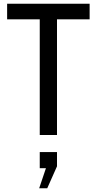

<svg xmlns="http://www.w3.org/2000/svg" viewBox="-20 -720 516 1024"><path d="M192 -617H18V-700H458V-617H284V0H192ZM189 284 225 177H192V91H284V167L232 284Z"/></svg>

Font: Cabin Condensed
Style: Regular
Weight: 400
Width: 3
Designer: Pablo Impallari
Foundry: Pablo Impallari. http://www.impallari.com Igino Marini. http://www.ikern.com
Version: Version 2.200